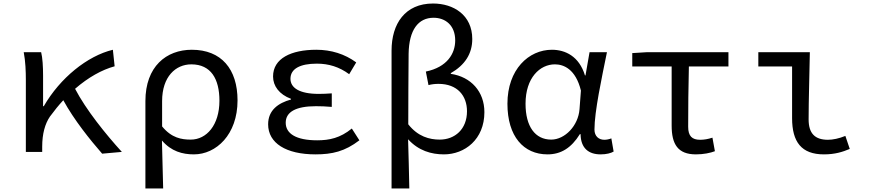

<svg xmlns="http://www.w3.org/2000/svg" viewBox="-20 -864 4940 1092"><path d="M673 0C581 -101 469 -240 407 -359C482 -424 559 -467 632 -487L622 -581C477 -546 322 -421 229 -260H225V-434C225 -484 222 -536 214 -567H115C125 -516 127 -456 127 -410V0H220V-30C220 -103 236 -160 264 -201C289 -235 314 -266 340 -294C401 -182 493 -68 561 10Z M807 -289V208H908C906 109 904 36 901 -65C954 -3 1018 14 1083 14C1209 14 1331 -98 1331 -293C1331 -471 1239 -581 1071 -581C926 -581 807 -486 807 -289ZM1228 -291C1228 -153 1155 -70 1065 -70C1013 -70 956 -79 902 -145V-289C902 -428 979 -498 1068 -498C1180 -498 1228 -415 1228 -291Z M1505 -157C1505 -50 1607 14 1774 14C1870 14 1942 -3 2024 -66L1981 -133C1915 -79 1853 -66 1784 -66C1664 -66 1605 -104 1605 -166C1605 -227 1662 -260 1777 -260C1805 -260 1833 -259 1867 -256V-333C1838 -331 1817 -330 1793 -330C1682 -330 1632 -365 1632 -416C1632 -473 1687 -502 1782 -502C1849 -502 1909 -484 1966 -442L2006 -509C1941 -557 1863 -581 1779 -581C1636 -581 1533 -532 1533 -429C1533 -375 1568 -327 1635 -302V-298C1562 -278 1505 -237 1505 -157Z M2207 -576V208H2308C2306 114 2304 23 2301 -72C2360 -7 2433 14 2505 14C2623 14 2735 -71 2735 -226C2735 -343 2659 -427 2544 -444V-448C2624 -494 2666 -558 2666 -642C2666 -779 2559 -844 2443 -844C2284 -844 2207 -729 2207 -576ZM2636 -231C2636 -129 2567 -70 2481 -70C2423 -70 2357 -87 2302 -157C2302 -291 2303 -423 2304 -558C2306 -694 2359 -763 2446 -763C2512 -763 2569 -721 2569 -634C2569 -559 2523 -482 2402 -457L2417 -380C2436 -385 2455 -387 2474 -387C2582 -387 2636 -319 2636 -231Z M2866 -274C2866 -88 2958 14 3094 14C3170 14 3229 -22 3278 -101H3282C3283 -21 3328 14 3396 14C3429 14 3455 7 3470 -2L3457 -77C3445 -72 3430 -69 3417 -69C3386 -69 3361 -89 3361 -127C3361 -230 3402 -419 3432 -567H3333L3310 -435H3307C3274 -544 3195 -581 3119 -581C2987 -581 2866 -469 2866 -274ZM3276 -243C3269 -149 3193 -70 3115 -70C3024 -70 2969 -144 2969 -274C2969 -422 3051 -498 3136 -498C3186 -498 3254 -471 3284 -349Z M3800 -150C3800 -44 3835 14 3938 14C3981 14 4020 6 4046 -4L4032 -81C4007 -73 3985 -69 3962 -69C3916 -69 3894 -90 3894 -143C3894 -249 3895 -366 3898 -486H4123V-567H3657L3576 -562V-486H3800Z M4485 -192C4485 -57 4538 14 4666 14C4729 14 4773 0 4813 -17L4788 -91C4752 -76 4716 -69 4689 -69C4616 -69 4579 -104 4579 -185C4579 -296 4584 -440 4586 -567H4293V-486H4485Z"/></svg>

Font: Kawkab Mono Light
Style: Bold
Weight: 400
Monospace: yes
Designer: Abdullah Arif
Foundry: Abdullah Arif
Version: Version 1.000;PS 000.500;hotconv 1.0.88;makeotf.lib2.5.64775